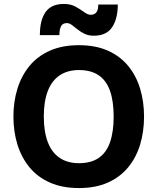

<svg xmlns="http://www.w3.org/2000/svg" viewBox="-20 -942 798 973"><path d="M380 11Q296 11 233.5 -16.5Q171 -44 130 -93.5Q89 -143 68.5 -209Q48 -275 48 -351Q48 -427 68.5 -493Q89 -559 130 -608.5Q171 -658 233.5 -685.5Q296 -713 380 -713Q464 -713 526 -685.5Q588 -658 629 -608.5Q670 -559 690 -493Q710 -427 710 -351Q710 -275 690 -209Q670 -143 629 -93.5Q588 -44 526 -16.5Q464 11 380 11ZM380 -115Q441 -115 480 -141.5Q519 -168 537.5 -221Q556 -274 556 -351Q556 -429 537.5 -481.5Q519 -534 480 -560.5Q441 -587 380 -587Q323 -587 283 -560.5Q243 -534 222.5 -481.5Q202 -429 202 -351Q202 -274 222.5 -221Q243 -168 283 -141.5Q323 -115 380 -115ZM319 -825Q297 -825 289 -808.5Q281 -792 281 -764H182Q182 -840 211 -881Q240 -922 304 -922Q338 -922 362.5 -908.5Q387 -895 406 -881Q425 -867 440 -867Q458 -867 468 -879Q478 -891 478 -919H577Q577 -848 548.5 -804.5Q520 -761 455 -761Q429 -761 409 -770.5Q389 -780 373 -793Q357 -806 344 -815.5Q331 -825 319 -825Z"/></svg>

Font: Inclusive Sans
Style: Bold
Weight: 700
Designer: Olivia King
Foundry: Olivia King
Version: Version 2.004